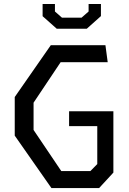

<svg xmlns="http://www.w3.org/2000/svg" viewBox="-20 -961 660 981"><path d="M55.3 -268V-465.3L239.5 -730H518.7L530.3 -643.2H289.8L151.5 -436.3V-297L293.2 -86.8H441.7L477 -122.7V-346.2L508 -316.7H333V-392.5H559.3V-79.2L486.3 0H242.8ZM197.7 -878.3V-940.7H260.7V-902.3L296.5 -870.8H396.8L432.7 -902.3V-940.7H495.7V-878.8L423.5 -814.3H269.8Z"/></svg>

Font: Monaspace Krypton Var
Style: Regular
Weight: 400
Designer: Riley Cran and the Lettermatic Team
Version: Version 1.101 (Monaspace Krypton Var)